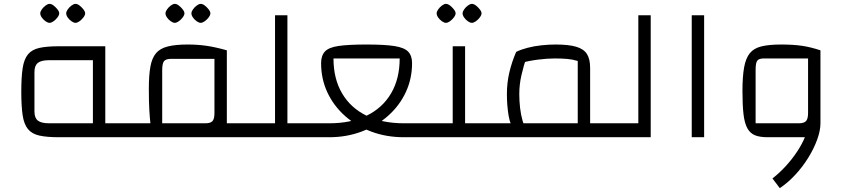

<svg xmlns="http://www.w3.org/2000/svg" viewBox="-20 -709 4364 992"><path d="M520 0V-72H614V0ZM285 0Q222 0 183.5 -8.5Q145 -17 124.5 -42Q104 -67 97 -113.5Q90 -160 90 -235Q90 -310 97 -356.5Q104 -403 124.5 -428Q145 -453 183.5 -461.5Q222 -470 285 -470H524V0ZM234 -72H460V-398H234Q193 -398 175.5 -384Q158 -370 158 -337V-133Q158 -100 175.5 -86Q193 -72 234 -72ZM614 0V-72Q626 -72 630 -62.5Q634 -53 634 -36Q634 -20 630 -10Q626 0 614 0ZM236 -591Q227 -591 215.5 -599Q204 -607 196 -618.5Q188 -630 188 -640Q188 -649 196 -660.5Q204 -672 215.5 -680.5Q227 -689 236 -689Q246 -689 257 -680.5Q268 -672 277 -660.5Q286 -649 286 -640Q286 -631 277 -619Q268 -607 256.5 -599Q245 -591 236 -591ZM370 -591Q361 -591 349.5 -599Q338 -607 330 -618.5Q322 -630 322 -640Q322 -649 330 -660.5Q338 -672 349.5 -680.5Q361 -689 370 -689Q380 -689 391 -680.5Q402 -672 411 -660.5Q420 -649 420 -640Q420 -631 411 -619Q402 -607 390.5 -599Q379 -591 370 -591Z M1152 0V-72H1259V0ZM614 0V-72H757Q754 -99 751.5 -140.5Q749 -182 749 -252Q749 -320 757 -364.5Q765 -409 786 -434Q807 -459 847 -469Q887 -479 949 -479Q1000 -479 1046 -472.5Q1092 -466 1152 -449V0ZM818 -72H1041Q1068 -72 1078 -83.5Q1088 -95 1088 -125V-405H865Q837 -405 827.5 -393Q818 -381 818 -346ZM614 0Q601 0 597.5 -10Q594 -20 594 -36Q594 -53 597.5 -62.5Q601 -72 614 -72ZM1259 0V-72Q1271 -72 1275 -62.5Q1279 -53 1279 -36Q1279 -20 1275 -10Q1271 0 1259 0ZM883 -591Q874 -591 862.5 -599Q851 -607 843 -618.5Q835 -630 835 -640Q835 -649 843 -660.5Q851 -672 862.5 -680.5Q874 -689 883 -689Q893 -689 904 -680.5Q915 -672 924 -660.5Q933 -649 933 -640Q933 -631 924 -619Q915 -607 903.5 -599Q892 -591 883 -591ZM1017 -591Q1008 -591 996.5 -599Q985 -607 977 -618.5Q969 -630 969 -640Q969 -649 977 -660.5Q985 -672 996.5 -680.5Q1008 -689 1017 -689Q1027 -689 1038 -680.5Q1049 -672 1058 -660.5Q1067 -649 1067 -640Q1067 -631 1058 -619Q1049 -607 1037.5 -599Q1026 -591 1017 -591Z M1465 0V-72H1571V0ZM1259 0V-72H1401V-630H1465V0ZM1259 0Q1246 0 1242.5 -10Q1239 -20 1239 -36Q1239 -53 1242.5 -62.5Q1246 -72 1259 -72ZM1571 0V-72Q1584 -72 1587.5 -62.5Q1591 -53 1591 -36Q1591 -20 1587.5 -10Q1584 0 1571 0Z M1681 0V-72Q1793 -72 1874.5 -111.5Q1956 -151 2000.5 -226.5Q2045 -302 2045 -407H1703Q1703 -302 1747.5 -226.5Q1792 -151 1873.5 -111.5Q1955 -72 2067 -72V0Q1976 0 1898.5 -29Q1821 -58 1762.5 -110Q1704 -162 1671.5 -231.5Q1639 -301 1639 -383Q1639 -421 1658.5 -442.5Q1678 -464 1729 -471.5Q1780 -479 1874 -479Q1968 -479 2018.5 -471Q2069 -463 2089 -442Q2109 -421 2109 -383Q2109 -302 2076.5 -232.5Q2044 -163 1985.5 -111Q1927 -59 1849 -29.5Q1771 0 1681 0ZM1571 0V-72H1681V0ZM2067 0V-72H2177V0ZM1571 0Q1558 0 1554.5 -10Q1551 -20 1551 -36Q1551 -53 1554.5 -62.5Q1558 -72 1571 -72ZM2177 0V-72Q2190 -72 2193.5 -62.5Q2197 -53 2197 -36Q2197 -20 2193.5 -10Q2190 0 2177 0Z M2383 0V-72H2489V0ZM2177 0V-72H2357L2319 -34V-470H2383V0ZM2177 0Q2164 0 2160.5 -10Q2157 -20 2157 -36Q2157 -53 2160.5 -62.5Q2164 -72 2177 -72ZM2489 0V-72Q2502 -72 2505.5 -62.5Q2509 -53 2509 -36Q2509 -20 2505.5 -10Q2502 0 2489 0ZM2284 -591Q2275 -591 2263.5 -599Q2252 -607 2244 -618.5Q2236 -630 2236 -640Q2236 -649 2244 -660.5Q2252 -672 2263.5 -680.5Q2275 -689 2284 -689Q2294 -689 2305 -680.5Q2316 -672 2325 -660.5Q2334 -649 2334 -640Q2334 -631 2325 -619Q2316 -607 2304.5 -599Q2293 -591 2284 -591ZM2418 -591Q2409 -591 2397.5 -599Q2386 -607 2378 -618.5Q2370 -630 2370 -640Q2370 -649 2378 -660.5Q2386 -672 2397.5 -680.5Q2409 -689 2418 -689Q2428 -689 2439 -680.5Q2450 -672 2459 -660.5Q2468 -649 2468 -640Q2468 -631 2459 -619Q2450 -607 2438.5 -599Q2427 -591 2418 -591Z M3029 0V-72H3136V0ZM2489 0V-72H2965V-394Q2939 -402 2911 -404.5Q2883 -407 2846 -407Q2808 -407 2760 -401Q2712 -395 2670 -383L2647 -441Q2671 -453 2705.5 -462Q2740 -471 2778 -475Q2816 -479 2850 -479Q2918 -479 2957 -467.5Q2996 -456 3012.5 -430Q3029 -404 3029 -358V0ZM2644 -29Q2616 -60 2607.5 -113Q2599 -166 2599 -223Q2599 -282 2612 -336.5Q2625 -391 2647 -441L2702 -420Q2685 -368 2674 -320Q2663 -272 2663 -223Q2663 -188 2667 -152Q2671 -116 2680.5 -83.5Q2690 -51 2709 -26ZM2489 0Q2476 0 2472.5 -10Q2469 -20 2469 -36Q2469 -53 2472.5 -62.5Q2476 -72 2489 -72ZM3136 0V-72Q3148 -72 3152 -62.5Q3156 -53 3156 -36Q3156 -20 3152 -10Q3148 0 3136 0Z M3136 0V-72H3278V-630H3342V0ZM3136 0Q3123 0 3119.5 -10Q3116 -20 3116 -36Q3116 -53 3119.5 -62.5Q3123 -72 3136 -72Z M3554 0V-630H3618V0Z M3946 0Q3906 0 3881 -10Q3856 -20 3841.5 -46Q3827 -72 3821.5 -118.5Q3816 -165 3816 -238Q3816 -313 3824.5 -360.5Q3833 -408 3854 -434Q3875 -460 3914.5 -469.5Q3954 -479 4016 -479Q4077 -479 4122.5 -472.5Q4168 -466 4219 -449V-72L4192 0ZM4009 263 3971 213Q4007 185 4040 149Q4073 113 4099 73.5Q4125 34 4140 -3.5Q4155 -41 4155 -72H4219Q4219 -34 4202 12.5Q4185 59 4156 106Q4127 153 4089 194Q4051 235 4009 263ZM3884 -72H4107Q4134 -72 4144.5 -83.5Q4155 -95 4155 -125V-407H3927Q3901 -407 3892.5 -395.5Q3884 -384 3884 -349Z"/></svg>

Font: Changa ExtraLight Light
Style: Regular
Weight: 300
Version: Version 3.002; ttfautohint (v1.8.2)